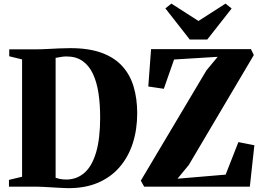

<svg xmlns="http://www.w3.org/2000/svg" viewBox="-20 -1010 1415 1039"><path d="M340.5 8Q322.5 7.5 299.5 6.2Q276.5 5 252.8 3.5Q229 2 208 1Q187 0 172.5 0H28.5V-36.5L99.5 -53.5V-688.5L30 -705.5V-743H169.5Q202 -743 234.5 -744.8Q267 -746.5 298.8 -748Q330.5 -749.5 360.5 -749.5Q460.5 -749.5 529.8 -724.2Q599 -699 641.5 -652.2Q684 -605.5 703.2 -540.8Q722.5 -476 722.5 -397Q722.5 -308 698 -233.2Q673.5 -158.5 625.5 -103.8Q577.5 -49 506.2 -19.5Q435 10 340.5 8ZM342.5 -38.5Q398 -40 438.2 -76Q478.5 -112 500.2 -186Q522 -260 522 -374Q522 -446.5 512.8 -506.8Q503.5 -567 482.5 -611.2Q461.5 -655.5 426.5 -680Q391.5 -704.5 340.5 -704.5Q327.5 -704.5 315.8 -702.8Q304 -701 295.2 -699.2Q286.5 -697.5 281 -697V-48Q291 -44.5 301 -42.2Q311 -40 321.2 -39.2Q331.5 -38.5 342.5 -38.5ZM760 0 742 -32.5 1097 -629 1158 -702.5 922 -688 866.5 -529.5 782.5 -542 797.5 -744H1338L1353.5 -712L1001.5 -117L940.5 -43L1201 -65L1270 -241L1356.5 -224L1332 0ZM1007 -796 875 -964.5 907.5 -990.5 1054 -896.5 1200.5 -990.5 1233.5 -964 1101.5 -796Z"/></svg>

Font: Merriweather 96pt Black
Style: Regular
Weight: 900
Version: Version 2.100